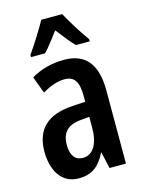

<svg xmlns="http://www.w3.org/2000/svg" viewBox="-117 -834 680 913"><g transform="rotate(-15 223.0 -377.5)"><path d="M281 -765H178C158 -727 109 -650 85 -617V-606H154C175 -627 202 -664 229 -699C256 -664 283 -629 306 -606H374V-617C344 -658 305 -720 281 -765ZM233 -553C172 -553 116 -538 70 -510L101 -427C145 -453 181 -463 210 -463C258 -463 279 -435 279 -362V-334L211 -330C94 -322 30 -267 30 -154C30 -71 66 10 156 10C228 10 262 -27 289 -81H291L309 0H390V-361C390 -495 333 -553 233 -553ZM237 -256 279 -260V-206C279 -131 252 -79 200 -79C162 -79 141 -107 141 -158C141 -219 172 -251 237 -256Z"/></g></svg>

Font: Noto Sans Hebrew ExtraCondensed SemiBold
Style: Regular
Weight: 600
Width: 2
Designer: Ben Nathan
Foundry: Google LLC
Version: Version 3.001